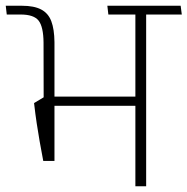

<svg xmlns="http://www.w3.org/2000/svg" viewBox="-37 -648 652 668"><path d="M471.5 -607.5H434V0H471.5ZM371 -597.5H595.5L591.5 -628H367ZM340 -597.5H545L541.5 -628H336.5ZM127.5 -280H450.5V-312H127.5ZM113.5 -88H152.5V-309.5H115L81.5 -289.5Q86 -250 90.8 -218.5Q95.5 -187 101 -156Q106.5 -125 113.5 -88ZM115 -258H152.5V-501.5Q152 -546.5 141.5 -574.2Q131 -602 106.2 -615Q81.5 -628 39 -628H-17L-13.5 -597.5H34.5Q81 -597.5 97.5 -576Q114 -554.5 114.5 -500Z"/></svg>

Font: Anek Devanagari ExtraLight
Style: Regular
Weight: 250
Designer: Kailash Malviya (Devanagari) & Yesha Goshar (Latin)
Foundry: Ek Type
Version: Version 1.003